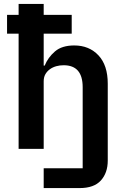

<svg xmlns="http://www.w3.org/2000/svg" viewBox="-20 -760 640 980"><path d="M203 99H402V-315Q402 -427 305 -427Q285 -427 267 -422Q249 -417 234.5 -406.5Q220 -396 211.5 -381Q203 -366 203 -345V0H75V-588H16V-684H75V-740H203V-684H346V-588H203V-425H208Q225 -467 260.5 -497.5Q296 -528 359 -528Q435 -528 482.5 -477.5Q530 -427 530 -333V60Q530 122 495 161Q460 200 386 200H203Z"/></svg>

Font: IBM Plex Mono SemiBold
Style: Regular
Weight: 600
Monospace: yes
Designer: Mike Abbink, Paul van der Laan, Pieter van Rosmalen
Foundry: Bold Monday
Version: Version 2.3